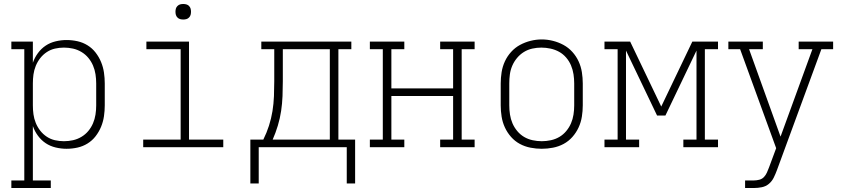

<svg xmlns="http://www.w3.org/2000/svg" viewBox="-20 -739 4240 964"><path d="M37 205V167H102V-492H37V-530H145V-424Q154 -450 170.5 -472.5Q187 -495 209.5 -510Q232 -525 259.5 -531.5Q287 -538 314 -538Q342 -538 369 -532Q396 -526 419.5 -511.5Q443 -497 460 -475Q477 -453 487.5 -427.5Q498 -402 502 -374.5Q506 -347 506 -320V-210Q506 -183 502 -155.5Q498 -128 487.5 -102.5Q477 -77 460 -55Q443 -33 419.5 -18.5Q396 -4 369 2Q342 8 314 8Q287 8 259.5 1.5Q232 -5 209.5 -20Q187 -35 170.5 -57.5Q154 -80 145 -106V167H235V205ZM301 -30Q324 -30 346.5 -35Q369 -40 389 -52Q409 -64 423.5 -81.5Q438 -99 447 -120Q456 -141 459.5 -164Q463 -187 463 -210V-320Q463 -343 459.5 -366Q456 -389 447 -410Q438 -431 423.5 -448.5Q409 -466 389 -478Q369 -490 346.5 -495Q324 -500 301 -500Q278 -500 256 -495Q234 -490 215 -477.5Q196 -465 182 -447Q168 -429 159.5 -408Q151 -387 148 -365Q145 -343 145 -320V-210Q145 -187 148 -165Q151 -143 159.5 -122Q168 -101 182 -83Q196 -65 215 -52.5Q234 -40 256 -35Q278 -30 301 -30Z M699 0V-38H887V-492H715V-530H929V-38H1101V0ZM900 -641Q892 -641 884.5 -643Q877 -645 871 -651Q865 -657 863 -664.5Q861 -672 861 -680Q861 -688 863 -695.5Q865 -703 871 -709Q877 -715 884.5 -717Q892 -719 900 -719Q908 -719 915.5 -717Q923 -715 929 -709Q935 -703 937 -695.5Q939 -688 939 -680Q939 -672 937 -664.5Q935 -657 929 -651Q923 -645 915.5 -643Q908 -641 900 -641Z M1279 182H1237V-38H1302Q1319 -72 1330.5 -108Q1342 -144 1348 -181Q1354 -218 1355.5 -256Q1357 -294 1357 -331V-492H1292V-530H1744V-492H1679V-38H1763V182H1721V0H1279ZM1636 -38V-492H1400V-331Q1400 -294 1398.5 -256.5Q1397 -219 1391.5 -182Q1386 -145 1375 -108.5Q1364 -72 1349 -38Z M1837 0V-38H1902V-492H1837V-530H2010V-492H1945V-295H2255V-492H2190V-530H2363V-492H2298V-38H2363V0H2190V-38H2255V-257H1945V-38H2010V0Z M2700 8Q2672 8 2643.5 2.5Q2615 -3 2590 -16.5Q2565 -30 2546 -51.5Q2527 -73 2515 -99Q2503 -125 2498.5 -153.5Q2494 -182 2494 -210V-320Q2494 -348 2498.5 -376.5Q2503 -405 2515 -431Q2527 -457 2546.5 -478.5Q2566 -500 2591 -513.5Q2616 -527 2644 -534Q2672 -541 2700 -541Q2728 -541 2756 -534Q2784 -527 2809 -513.5Q2834 -500 2853.5 -478.5Q2873 -457 2885 -431Q2897 -405 2901.5 -376.5Q2906 -348 2906 -320V-210Q2906 -182 2901.5 -153.5Q2897 -125 2885 -99Q2873 -73 2854 -51.5Q2835 -30 2810 -16.5Q2785 -3 2756.5 2.5Q2728 8 2700 8ZM2700 -30Q2723 -30 2746 -35Q2769 -40 2788.5 -51.5Q2808 -63 2823 -81Q2838 -99 2847 -120Q2856 -141 2859.5 -164Q2863 -187 2863 -210V-320Q2863 -343 2859.5 -366Q2856 -389 2847 -410.5Q2838 -432 2822.5 -450Q2807 -468 2787 -479Q2767 -490 2744 -495Q2721 -500 2698 -500Q2675 -500 2652.5 -495Q2630 -490 2610.5 -478Q2591 -466 2576 -448Q2561 -430 2552 -409Q2543 -388 2540 -365.5Q2537 -343 2537 -320V-210Q2537 -187 2540.5 -164Q2544 -141 2553 -120Q2562 -99 2577 -81Q2592 -63 2611.5 -51.5Q2631 -40 2654 -35Q2677 -30 2700 -30Z M3015 0V-38H3081V-492H3015V-530H3144L3300 -204L3456 -530H3585V-492H3519V-38H3585V0H3411V-38H3477V-485L3321 -159H3279L3123 -485V-38H3189V0Z M3721 205V167H3765Q3778 167 3792 163.5Q3806 160 3815.5 150Q3825 140 3830.5 127.5Q3836 115 3841 102L3877 5L3696 -492H3637V-530H3810V-492H3741L3899 -53L4059 -492H3990V-530H4163V-492H4104L3881 115Q3874 134 3865 152.5Q3856 171 3840.5 184Q3825 197 3805 201Q3785 205 3765 205Z"/></svg>

Font: Iosevka Slab XLtEx
Style: Regular
Weight: 200
Width: 7
Monospace: yes
Designer: Belleve Invis
Foundry: Belleve Invis
Version: Version 11.1.0; ttfautohint (v1.8.3)